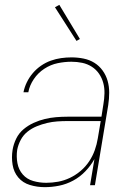

<svg xmlns="http://www.w3.org/2000/svg" viewBox="-20 -765 540 793"><path d="M165 8Q133 8 103.5 -1Q74 -10 55.5 -32Q37 -54 32 -84.5Q27 -115 32 -146Q36 -170 47 -192.5Q58 -215 77 -231Q96 -247 119 -257.5Q142 -268 165 -273.5Q188 -279 211.5 -281Q235 -283 258 -283H399L407 -334Q411 -357 411.5 -379.5Q412 -402 406.5 -422.5Q401 -443 389 -460.5Q377 -478 359 -489.5Q341 -501 319.5 -505.5Q298 -510 275 -510Q247 -510 218 -504Q189 -498 163 -481Q137 -464 119.5 -438Q102 -412 97 -384H77Q81 -405 91 -425.5Q101 -446 116 -463.5Q131 -481 150 -494Q169 -507 190 -514.5Q211 -522 232.5 -525Q254 -528 275 -528Q301 -528 325.5 -523Q350 -518 370 -505.5Q390 -493 404 -473.5Q418 -454 424.5 -431Q431 -408 431 -382.5Q431 -357 427 -331L372 0H352L370 -108Q355 -81 332.5 -57.5Q310 -34 282 -19Q254 -4 224 2Q194 8 165 8ZM171 -10Q195 -10 220 -14.5Q245 -19 269 -30.5Q293 -42 313.5 -59.5Q334 -77 348.5 -99Q363 -121 371.5 -145Q380 -169 384 -194L396 -265H258Q238 -265 216.5 -263.5Q195 -262 174 -257Q153 -252 132 -243.5Q111 -235 93.5 -221Q76 -207 65.5 -187Q55 -167 51 -146Q47 -118 52 -91Q57 -64 74 -44.5Q91 -25 117 -17.5Q143 -10 171 -10ZM296 -596 207 -735 225 -745 310 -604Z"/></svg>

Font: Iosevka SS04 Thin Oblique
Style: Regular
Weight: 100
Italic angle: -9°
Monospace: yes
Designer: Belleve Invis
Foundry: Belleve Invis
Version: Version 19.0.0; ttfautohint (v1.8.4)